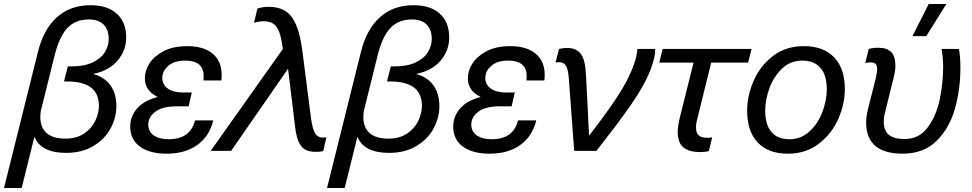

<svg xmlns="http://www.w3.org/2000/svg" viewBox="-50 -752 4847 957"><path d="M579 -565Q579 -502 537.5 -451.5Q496 -401 417 -384V-382Q468 -369 499 -328.5Q530 -288 530 -222Q530 -166 501.5 -112.5Q473 -59 416 -24.5Q359 10 279 10Q217 10 177.5 -10Q138 -30 123 -68H121L58 185H-30L138 -489Q166 -605 233 -665.5Q300 -726 401 -726Q486 -726 532.5 -683.5Q579 -641 579 -565ZM223 -479 156 -209Q151 -192 151 -168Q151 -117 182 -89Q213 -61 276 -61Q331 -61 368.5 -86Q406 -111 424.5 -149Q443 -187 443 -224Q443 -286 403 -316Q363 -346 283 -346H269L288 -421H305Q370 -421 412 -441Q454 -461 473 -492.5Q492 -524 492 -558Q492 -604 466.5 -629.5Q441 -655 393 -655Q326 -655 286 -612.5Q246 -570 223 -479Z M1055 -378Q1055 -360 1053 -351H964Q965 -359 965 -373Q965 -450 873 -450Q819 -450 789 -424Q759 -398 759 -364Q759 -330 786.5 -310.5Q814 -291 862 -291H906L890 -222H830Q760 -222 724.5 -195.5Q689 -169 689 -131Q689 -97 716 -77.5Q743 -58 791 -58Q899 -58 922 -152H1013Q994 -73 933.5 -29.5Q873 14 781 14Q695 14 647 -21.5Q599 -57 599 -121Q599 -171 632.5 -210.5Q666 -250 734 -268V-270Q672 -300 672 -362Q672 -400 695.5 -436.5Q719 -473 766.5 -497.5Q814 -522 884 -522Q965 -522 1010 -484.5Q1055 -447 1055 -378Z M1457 -499 1500 -164Q1508 -106 1521.5 -86Q1535 -66 1560 -66Q1569 -66 1577 -68L1561 1Q1548 5 1527 5Q1493 5 1472.5 -5.5Q1452 -16 1439 -44.5Q1426 -73 1420 -127L1386 -407H1384L1224 -176L1102 0H1000L1360 -508Q1353 -562 1342 -591.5Q1331 -621 1313 -633.5Q1295 -646 1265 -646Q1238 -646 1216 -638L1233 -709Q1257 -718 1289 -718Q1338 -718 1371 -698Q1404 -678 1425 -630Q1446 -582 1457 -499Z M2189 -565Q2189 -502 2147.5 -451.5Q2106 -401 2027 -384V-382Q2078 -369 2109 -328.5Q2140 -288 2140 -222Q2140 -166 2111.5 -112.5Q2083 -59 2026 -24.5Q1969 10 1889 10Q1827 10 1787.5 -10Q1748 -30 1733 -68H1731L1668 185H1580L1748 -489Q1776 -605 1843 -665.5Q1910 -726 2011 -726Q2096 -726 2142.5 -683.5Q2189 -641 2189 -565ZM1833 -479 1766 -209Q1761 -192 1761 -168Q1761 -117 1792 -89Q1823 -61 1886 -61Q1941 -61 1978.5 -86Q2016 -111 2034.5 -149Q2053 -187 2053 -224Q2053 -286 2013 -316Q1973 -346 1893 -346H1879L1898 -421H1915Q1980 -421 2022 -441Q2064 -461 2083 -492.5Q2102 -524 2102 -558Q2102 -604 2076.5 -629.5Q2051 -655 2003 -655Q1936 -655 1896 -612.5Q1856 -570 1833 -479Z M2665 -378Q2665 -360 2663 -351H2574Q2575 -359 2575 -373Q2575 -450 2483 -450Q2429 -450 2399 -424Q2369 -398 2369 -364Q2369 -330 2396.5 -310.5Q2424 -291 2472 -291H2516L2500 -222H2440Q2370 -222 2334.5 -195.5Q2299 -169 2299 -131Q2299 -97 2326 -77.5Q2353 -58 2401 -58Q2509 -58 2532 -152H2623Q2604 -73 2543.5 -29.5Q2483 14 2391 14Q2305 14 2257 -21.5Q2209 -57 2209 -121Q2209 -171 2242.5 -210.5Q2276 -250 2344 -268V-270Q2282 -300 2282 -362Q2282 -400 2305.5 -436.5Q2329 -473 2376.5 -497.5Q2424 -522 2494 -522Q2575 -522 2620 -484.5Q2665 -447 2665 -378Z M2871 -376 2886 -78H2888Q3004 -228 3053.5 -312.5Q3103 -397 3121 -468Q3125 -487 3127 -508H3216Q3216 -487 3211 -464Q3197 -407 3168.5 -350.5Q3140 -294 3084 -214Q3028 -134 2923 0H2812L2786 -351Q2783 -403 2772 -422.5Q2761 -442 2737 -442Q2727 -442 2719 -440L2736 -507Q2753 -513 2777 -513Q2824 -513 2846 -482Q2868 -451 2871 -376Z M3495 -440 3427 -166Q3419 -136 3419 -118Q3419 -89 3433 -77Q3447 -65 3476 -65Q3491 -65 3500 -68L3483 1Q3465 6 3440 6Q3384 6 3356 -17.5Q3328 -41 3328 -96Q3328 -121 3339 -168L3407 -440H3236L3253 -508H3696L3679 -440Z M4161 -308Q4161 -233 4128 -158.5Q4095 -84 4030.5 -35Q3966 14 3877 14Q3779 14 3726.5 -42Q3674 -98 3674 -200Q3674 -275 3706.5 -349.5Q3739 -424 3803 -473Q3867 -522 3956 -522Q4055 -522 4108 -466Q4161 -410 4161 -308ZM3764 -200Q3764 -132 3794.5 -95Q3825 -58 3884 -58Q3943 -58 3985.5 -97.5Q4028 -137 4049.5 -195Q4071 -253 4071 -308Q4071 -376 4040 -413Q4009 -450 3949 -450Q3890 -450 3848.5 -410.5Q3807 -371 3785.5 -313Q3764 -255 3764 -200Z M4413 -423Q4413 -398 4402 -356L4362 -194Q4355 -169 4355 -145Q4355 -100 4381 -79.5Q4407 -59 4459 -59Q4531 -59 4574 -117Q4617 -175 4634 -256.5Q4651 -338 4651 -418Q4651 -462 4643 -508H4730Q4737 -466 4737 -414Q4737 -308 4710 -211Q4683 -114 4618.5 -50Q4554 14 4449 14Q4267 14 4267 -143Q4267 -169 4277 -211L4314 -357Q4322 -391 4322 -407Q4322 -426 4314 -433.5Q4306 -441 4289 -441Q4277 -441 4263 -438L4280 -508Q4302 -514 4328 -514Q4370 -514 4391.5 -493Q4413 -472 4413 -423ZM4498 -572 4579 -732H4667L4567 -572Z"/></svg>

Font: CST
Style: Italic
Weight: 400
Italic angle: -14°
Version: Version 1.00